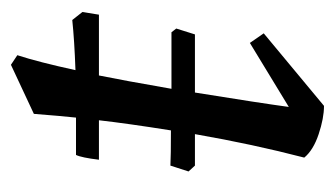

<svg xmlns="http://www.w3.org/2000/svg" viewBox="-154 -462 627 360"><g transform="rotate(-90 160.0 -281.5)"><path d="M142 12Q119 12 89 2Q59 -8 45 -25Q70 -121 89 -230H30L19 -242L30 -276Q48 -275 96 -275Q109 -357 115 -410H41Q45 -443 50 -453H120Q123 -481 127 -532L219 -575L237 -563Q224 -523 209 -454Q265 -456 303 -460L318 -441L313 -410H199Q190 -366 174 -274H280L287 -265L276 -230H167Q147 -106 140 -54L260 -127L278 -101Z"/></g></svg>

Font: Albura Medium
Style: Italic
Weight: 462
Italic angle: -7°
Designer: Mercedes Jáuregui
Foundry: Omnibus-Type Team
Version: Version 1.000